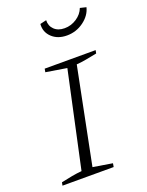

<svg xmlns="http://www.w3.org/2000/svg" viewBox="-137 -788 655 857"><g transform="rotate(-20 190.5 -359.5)"><path d="M8 0 11 -15Q38 -21 62.5 -25.5Q87 -30 110 -32L208 -486L109 -502L112 -518H354L351 -503Q320 -497 299 -493Q278 -489 253 -487L162 -32L254 -17L251 0ZM257 -623Q213 -623 186 -648.5Q159 -674 162 -712L192 -719Q191 -692 209 -674.5Q227 -657 258 -657Q289 -657 315.5 -674.5Q342 -692 352 -719L381 -712Q372 -675 336.5 -649Q301 -623 257 -623Z"/></g></svg>

Font: Piazzolla SC ExtraLight
Style: Italic
Weight: 200
Italic angle: -11.3°
Designer: Juan Pablo del Peral
Foundry: Huerta Tipografica
Version: Version 1.330